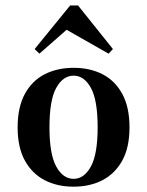

<svg xmlns="http://www.w3.org/2000/svg" viewBox="-20 -679 544 710"><path d="M251.6 11.3Q191.1 11.3 144.8 -12.9Q98.4 -37.1 71.8 -85.5Q45.2 -133.9 45.2 -208.1Q45.2 -282.3 71.8 -331.5Q98.4 -380.6 145.2 -404.4Q191.9 -428.2 252.4 -428.2Q312.9 -428.2 359.3 -404.4Q405.6 -380.6 432.3 -331.5Q458.9 -282.3 458.9 -208.1Q458.9 -133.9 432.3 -85.5Q405.6 -37.1 359.3 -12.9Q312.9 11.3 251.6 11.3ZM252.4 -17.7Q291.1 -17.7 316.1 -63.3Q341.1 -108.9 341.1 -208.1Q341.1 -308.9 316.1 -354Q291.1 -399.2 252.4 -399.2Q212.9 -399.2 187.9 -354Q162.9 -308.9 162.9 -208.1Q162.9 -108.9 187.9 -63.3Q212.9 -17.7 252.4 -17.7ZM125.8 -480.6 108.1 -497.6 239.5 -658.9H268.5L397.6 -497.6L381.5 -480.6L205.6 -580.6L251.6 -591.1Z"/></svg>

Font: Playfair
Style: Bold
Weight: 700
Designer: Claus Eggers Sørensen
Foundry: Claus Eggers Sørensen
Version: Version 2.001;gftools[0.9.30]